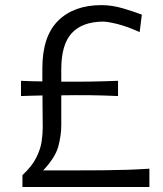

<svg xmlns="http://www.w3.org/2000/svg" viewBox="-20 -748 652 768"><path d="M69.8 0V-47.4Q107.9 -83 125 -117.2Q142.1 -151.4 146.5 -181.9Q150.9 -212.4 150.9 -236.8L149.9 -366.2Q129.4 -365.7 107.7 -365.2Q85.9 -364.7 64 -363.8V-424.8Q85.9 -423.8 107.4 -423.1Q128.9 -422.4 149.4 -422.4V-475.1Q149.4 -602.5 212.4 -665Q275.4 -727.5 386.2 -727.5Q428.2 -727.5 472.4 -714.4Q516.6 -701.2 547.4 -689.5L538.6 -619.6Q488.8 -642.1 449.7 -651.9Q410.6 -661.6 391.1 -661.6Q308.6 -660.6 266.8 -615.2Q225.1 -569.8 225.1 -470.7V-421.4Q283.2 -420.9 335.9 -421.6Q388.7 -422.4 452.1 -424.8V-363.8Q388.7 -366.7 335.7 -367.2Q282.7 -367.7 225.1 -366.7V-247.1Q225.1 -207 213.4 -162.8Q201.7 -118.7 152.8 -66.4H272.9Q340.3 -66.4 392.1 -66.9Q443.8 -67.4 488 -68.8Q532.2 -70.3 577.6 -73.2V0Z"/></svg>

Font: Pinar-DS1-FD Regular
Style: Regular
Weight: 400
Designer: Amin Abedi
Version: Version 3.000